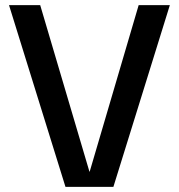

<svg xmlns="http://www.w3.org/2000/svg" viewBox="-20 -725 694 745"><path d="M234 0 15 -705H136L327 -59H328L518 -705H639L420 0Z"/></svg>

Font: TikTok Sans 24pt Medium
Style: Regular
Weight: 500
Version: Version 4.000